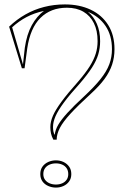

<svg xmlns="http://www.w3.org/2000/svg" viewBox="-20 -835 584 870"><path d="M274.1 -815Q340.3 -815 391 -791Q441.7 -767 470.3 -721.5Q498.8 -676 498.8 -612Q498.8 -575.2 488 -542.3Q477.1 -509.4 453.7 -477.3Q430.2 -445.3 391.5 -410Q334 -357.4 299.9 -320.4Q265.8 -283.4 251.3 -255.4Q236.8 -227.4 236.8 -202H221.8Q214 -216.7 211 -230.4Q208.1 -244.1 208.1 -258.9Q208.1 -283.3 219.8 -310.4Q231.6 -337.5 259 -374.7Q286.4 -411.9 333.3 -464.4Q367 -503.5 386.2 -533.9Q405.3 -564.3 413.7 -591.5Q422.2 -618.6 422.2 -648.5Q422.2 -696.2 405.5 -729.9Q388.9 -763.7 358 -781.8Q327 -800 283.2 -800Q209.9 -800 163.4 -754Q117 -708 103.5 -615.8L91.3 -525.6H79.1L21.3 -714.2Q56 -747.3 95.4 -769.6Q134.8 -791.9 179.7 -803.4Q224.6 -815 274.1 -815ZM35 -711.3 84.1 -542.8 92.4 -618.4Q101.3 -679.5 124.2 -720.9Q147.1 -762.3 179.2 -785.6Q135.8 -776.4 100.4 -757.7Q65 -739 35 -711.3ZM378.4 -781.3Q404.1 -760.8 418.9 -727Q433.7 -693.2 433.7 -648.5Q433.7 -617.3 425.3 -588.7Q416.8 -560.2 397 -529Q377.1 -497.9 342.4 -457.4Q296.9 -407.2 270 -371Q243.1 -334.8 231.6 -308.4Q220.2 -282 220.2 -258.9Q220.2 -237.4 227.9 -223.5Q230.5 -246.8 244 -269.8Q257.5 -292.8 285.5 -323.6Q313.5 -354.4 360.3 -397.6Q408 -442 435.7 -476.9Q463.4 -511.7 475.4 -544Q487.3 -576.3 487.3 -612Q487.3 -674.2 458.4 -717.1Q429.6 -760 378.4 -781.3ZM233.4 -108.4Q251.8 -108.4 267.6 -101.1Q283.3 -93.7 293.2 -80Q303.1 -66.4 303.1 -46.1Q303.1 -26.7 293.2 -13Q283.3 0.7 267.6 7.8Q251.8 15 233.4 15Q215 15 198.7 7.8Q182.3 0.7 172.4 -13Q162.6 -26.7 162.6 -46.1Q162.6 -66.4 172.4 -80Q182.3 -93.7 198.7 -101.1Q215 -108.4 233.4 -108.4ZM233.4 1.2Q248.9 1.2 261.6 -4.3Q274.3 -9.8 281.8 -20.4Q289.3 -31 289.3 -46.1Q289.3 -62.1 281.8 -72.9Q274.3 -83.8 261.6 -89.2Q248.9 -94.7 233.4 -94.7Q217.9 -94.7 204.9 -89.2Q191.9 -83.8 184.1 -72.9Q176.3 -62.1 176.3 -46.1Q176.3 -31 184.1 -20.4Q191.9 -9.8 204.9 -4.3Q217.9 1.2 233.4 1.2Z"/></svg>

Font: Kalnia Glaze Thin
Style: Regular
Weight: 100
Version: Version 1.110